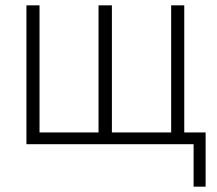

<svg xmlns="http://www.w3.org/2000/svg" viewBox="-20 -540 812 719"><path d="M79 -520H128V-44H349V-520H399V-44H621V-520H670V-44H750V159H705V0H79Z"/></svg>

Font: Oxford Sans
Style: Regular
Weight: 300
Designer: Matt McInerney, Pablo Impallari, Rodrigo Fuenzalida
Foundry: Matt McInerney, Pablo Impallari, Rodrigo Fuenzalida
Version: Version 3.000g; ttfautohint (v1.5) -l 8 -r 28 -G 28 -x 14 -D